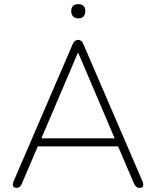

<svg xmlns="http://www.w3.org/2000/svg" viewBox="-20 -904 756 930"><path d="M62 6Q52 6 47 2Q42 -2 42 -9.5Q42 -17 46 -26L332 -690Q337 -701 344 -706Q351 -711 358 -711Q366 -711 373 -706Q380 -701 384 -690L670 -26Q674 -17 674 -9.5Q674 -2 670 2Q666 6 656 6Q646 6 639.5 0Q633 -6 629 -15L548 -204L575 -195H139L167 -204L86 -15Q82 -4 75 1Q68 6 62 6ZM357 -648 178 -228 156 -234H558L538 -228L359 -648ZM359 -815Q343 -815 334 -824.5Q325 -834 325 -850Q325 -867 334 -875.5Q343 -884 359 -884Q376 -884 384.5 -875.5Q393 -867 393 -850Q393 -834 384.5 -824.5Q376 -815 359 -815Z"/></svg>

Font: Nunito ExtraLight
Style: Regular
Weight: 200
Designer: Vernon Adams
Foundry: Vernon Adams
Version: Version 3.602